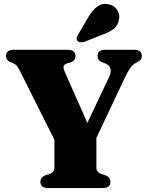

<svg xmlns="http://www.w3.org/2000/svg" viewBox="-20 -952 744 972"><path d="M451 -218 281 -193.5 80.5 -593.5Q71 -613 64 -620.2Q57 -627.5 46 -632.5L32 -638Q21 -642.5 15.8 -651Q10.5 -659.5 10.5 -669.5Q10.5 -684 20 -692Q29.5 -700 50 -700H322.5Q343 -700 352.5 -692Q362 -684 362 -669.5Q362 -644 337 -636L321 -631.5Q305 -626.5 302.2 -617Q299.5 -607.5 308.5 -587L448 -271.5L379 -238.5L533.5 -564.5Q544 -587.5 538.8 -605.5Q533.5 -623.5 509 -632.5L494 -638Q485.5 -641.5 479.8 -649.5Q474 -657.5 474 -669.5Q474 -684 483.5 -692Q493 -700 513 -700H659Q679 -700 688.5 -692Q698 -684 698 -669.5Q698 -658.5 693.2 -651.5Q688.5 -644.5 678 -639L670 -634.5Q660 -630 651.5 -622Q643 -614 633.5 -599Q624 -584 611 -556.5ZM255.5 -258.5H468V-102.5Q468 -90.5 474.5 -83Q481 -75.5 493 -71L514.5 -64Q539 -55 539 -30.5Q539 -16.5 529.5 -8.2Q520 0 500 0H223.5Q203.5 0 194 -8.2Q184.5 -16.5 184.5 -30.5Q184.5 -55 208.5 -64L230 -71Q243 -75.5 249.2 -83Q255.5 -90.5 255.5 -102.5ZM428 -866.5Q448 -900.5 472.2 -918.8Q496.5 -937 529 -930.5Q559 -924.5 573.5 -901Q588 -877.5 582.5 -853.5Q577.5 -824.5 557 -807.2Q536.5 -790 501 -777.5L408 -740.5Q398.5 -737.5 388.2 -738.2Q378 -739 372 -745.5Q366 -753 368.2 -761Q370.5 -769 376 -778Z"/></svg>

Font: Fraunces ExtraBold
Style: Regular
Weight: 800
Version: Version 1.000;[b76b70a41]